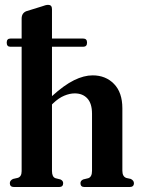

<svg xmlns="http://www.w3.org/2000/svg" viewBox="-20 -752 570 772"><path d="M7 -580.5Q7 -597 22 -597H67V-677Q67 -699.5 86 -707L147.5 -726Q164.5 -732.5 173.5 -732.5Q189 -732.5 189 -715.5V-597H314.5Q330 -597 330 -580.5Q330 -564 314.5 -564H189V-365.5Q238 -410 277.8 -429.5Q317.5 -449 352.5 -449Q405 -449 438.5 -414.5Q472 -380 472 -316.5V-65.5Q472 -42 488 -36.5L506 -32.5Q518.5 -26 518.5 -15.5Q518.5 0 501 0H319.5Q303.5 0 303.5 -15.5Q303.5 -25.5 314.5 -30.5L335 -35.5Q350 -40.5 350 -65.5V-294.5Q350 -336 331.2 -356.2Q312.5 -376.5 280.5 -376.5Q260.5 -376.5 238.2 -367.2Q216 -358 193.5 -336.5L189 -332V-64.5Q189 -40.5 203 -35.5L223 -30.5Q234 -25.5 234 -15.5Q234 0 217.5 0H36.5Q19.5 0 19.5 -15.5Q19.5 -26.5 32.5 -32.5L52 -37Q67 -42 67 -64V-564H22Q7 -564 7 -580.5Z"/></svg>

Font: Fraunces 144pt S050 SemiBold
Style: Regular
Weight: 600
Version: Version 1.000; ttfautohint (v1.8.3)